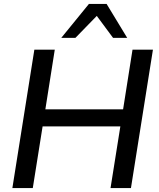

<svg xmlns="http://www.w3.org/2000/svg" viewBox="-20 -958 810 978"><path d="M43 0 155 -705H259L211 -401H607L655 -705H759L647 0H543L593 -314H197L147 0ZM292 -765 433 -938H523L628 -765H556L473 -877L364 -765Z"/></svg>

Font: Mulish ExtraLight SemiBold
Style: Italic
Weight: 600
Italic angle: -9°
Version: Version 3.603